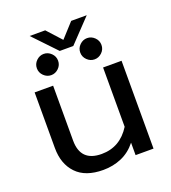

<svg xmlns="http://www.w3.org/2000/svg" viewBox="-140 -866 880 986"><g transform="rotate(-20 300.0 -373.0)"><path d="M135 -761H220L291 -683L362 -761H447L328 -636H254ZM113 -592Q113 -616 130.5 -633Q148 -650 171 -650Q194 -650 211.5 -633Q229 -616 229 -592Q229 -568 211.5 -551Q194 -534 171 -534Q148 -534 130.5 -551Q113 -568 113 -592ZM350 -592Q350 -616 367.5 -633Q385 -650 408 -650Q431 -650 448.5 -633Q466 -616 466 -592Q466 -568 448.5 -551Q431 -534 408 -534Q385 -534 367.5 -551Q350 -568 350 -592ZM60 -176V-480H161V-180Q161 -65 276 -65Q377 -65 434 -156V-480H535V0H437V-68Q403 -25 356.5 -5Q310 15 256 15Q159 15 109.5 -37Q60 -89 60 -176Z"/></g></svg>

Font: Prompt
Style: Regular
Weight: 400
Designer: Katatrad Team
Foundry: CadsonDemak
Version: Version 1.001